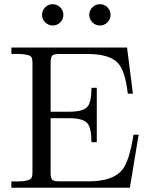

<svg xmlns="http://www.w3.org/2000/svg" viewBox="-20 -878 701 898"><path d="M628.4 -248 587.4 0H33.2V-29.8Q56.2 -29.3 59.1 -29.3Q120.1 -29.3 128.4 -47.9Q131.8 -55.7 131.8 -71.3V-585.4Q131.8 -600.1 128.4 -608.4Q120.1 -628.4 33.2 -625.5V-655.8H574.2L601.6 -439.9H577.6Q565.9 -546.4 531.2 -583.5Q492.2 -625.5 388.2 -625.5H259.8Q233.4 -625.5 226.1 -619.6Q216.8 -612.3 216.8 -586.9V-355.5H303.7Q369.1 -355.5 389.6 -379.4Q407.7 -400.9 407.7 -467.3H432.6V-212.9H407.7Q407.7 -279.3 389.2 -300.8Q368.7 -325.2 303.7 -325.2H216.8V-68.4Q216.8 -43 226.1 -35.6Q233.4 -29.8 259.8 -29.8H393.1Q508.3 -29.8 552.2 -84Q585 -125 604.5 -248ZM497.1 -808.6Q497.1 -788.1 482.4 -773.4Q467.8 -758.8 447.3 -758.8Q426.8 -758.8 412.1 -773.4Q397.5 -788.1 397.5 -808.6Q397.5 -829.1 412.1 -843.8Q426.8 -858.4 447.3 -858.4Q467.8 -858.4 482.4 -843.8Q497.1 -829.1 497.1 -808.6ZM276.4 -808.6Q276.4 -788.1 261.7 -773.4Q247.1 -758.8 226.6 -758.8Q206.1 -758.8 191.4 -773.4Q176.8 -788.1 176.8 -808.6Q176.8 -829.1 191.4 -843.8Q206.1 -858.4 226.6 -858.4Q247.1 -858.4 261.7 -843.8Q276.4 -829.1 276.4 -808.6Z"/></svg>

Font: Kurinto Book Core
Style: Regular
Weight: 400
Designer: Kurinto was developed by Clint Goss from a range of fonts that are compatible with the SIL Open Font License Version 1.1
Foundry: Clinton F. Goss
Version: Version 2.196; July 25, 2020